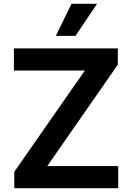

<svg xmlns="http://www.w3.org/2000/svg" viewBox="-20 -984 693 1007"><path d="M425 -614H53V-730H598V-645L228 -113H600V3H55V-83ZM489 -964 376 -796H273L355 -964Z"/></svg>

Font: Sinter Bold
Style: Regular
Weight: 700
Foundry: Adobe & rsms
Version: Version 1.000